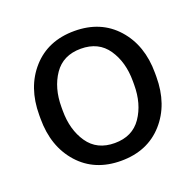

<svg xmlns="http://www.w3.org/2000/svg" viewBox="-101 -634 770 755"><g transform="rotate(-20 283.5 -256.5)"><path d="M41.5 -249Q41.5 -132.8 107.4 -59.1Q173.3 14.6 283.7 14.6Q394 14.6 460 -59.1Q525.9 -132.8 525.9 -249V-264.6Q525.9 -380.9 460 -454.6Q394 -528.3 283.7 -528.3Q173.3 -528.3 107.4 -454.6Q41.5 -380.9 41.5 -264.6ZM134.3 -264.6Q134.3 -344.2 171.9 -399.2Q209.5 -454.1 283.7 -454.1Q357.9 -454.1 395.5 -399.2Q433.1 -344.2 433.1 -264.6V-249Q433.1 -169.4 395.5 -114.5Q357.9 -59.6 283.7 -59.6Q209.5 -59.6 171.9 -114.5Q134.3 -169.4 134.3 -249Z"/></g></svg>

Font: Roboto Flex
Style: Regular
Weight: 400
Designer: Berlow after Robertson
Foundry: Google
Version: Version 3.200;gftools[0.9.32]